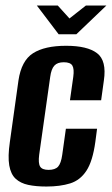

<svg xmlns="http://www.w3.org/2000/svg" viewBox="-20 -671 409 702"><path d="M149.7 11Q111.6 11 83.3 5Q55 -1 37.2 -17.5Q19.4 -34 13.8 -66.4Q8.3 -98.7 16 -151.7L47.5 -376.8Q58.2 -449.2 100.8 -476.4Q143.5 -503.6 221.7 -503.6Q299.6 -503.6 335 -476.4Q370.5 -449.2 359.8 -376.8L349.8 -304.5H235.8L247.9 -390.1Q251.8 -418.9 244.6 -431.1Q237.5 -443.4 213.2 -443.4Q190 -443.4 178.8 -431.1Q167.5 -418.9 163.6 -390.1L123.2 -104.7Q119.3 -74 126.8 -61.9Q134.3 -49.9 157.5 -49.9Q181.7 -49.9 192.5 -61.9Q203.2 -74 207.5 -104.7L220.9 -200.3H334.9L328.6 -152.4Q318.9 -81.6 296 -46.8Q273.2 -12 236.7 -0.5Q200.1 11 149.7 11ZM194.5 -545.6 114.7 -650.8H191.2L234 -603.5L294.1 -650.8H369L259 -545.6Z"/></svg>

Font: Alumni Sans Thin
Style: Italic
Weight: 100
Italic angle: -8°
Designer: Robert E. Leuschke
Foundry: Robert E. Leuschke
Version: Version 1.016